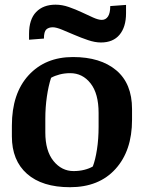

<svg xmlns="http://www.w3.org/2000/svg" viewBox="-20 -782 610 813"><path d="M276.4 10.7Q158.7 10.7 94.5 -45.9Q30.3 -102.5 30.3 -204.6V-250Q30.3 -386.2 101.1 -463.4Q171.9 -540.5 289.1 -540.5Q405.3 -540.5 472.2 -484.4Q539.1 -428.2 539.1 -320.3V-274.4Q539.1 -144 469.2 -66.7Q399.4 10.7 276.4 10.7ZM397.5 -303.7Q397.5 -385.7 363.5 -429Q329.6 -472.2 277.3 -472.2Q253.9 -472.2 232.9 -466.8Q211.9 -461.4 196.3 -452.6Q185.1 -418.5 178.5 -373Q171.9 -327.6 171.9 -279.3V-221.2Q171.9 -143.1 206.5 -100.3Q241.2 -57.6 291.5 -57.6Q315.9 -57.6 337.2 -63Q358.4 -68.4 373 -77.1Q383.8 -105 390.6 -149.2Q397.5 -193.4 397.5 -245.6ZM103 -638.2Q103 -700.2 133.1 -731.2Q163.1 -762.2 215.3 -762.2Q243.2 -762.2 271.7 -752.2Q300.3 -742.2 326.2 -730Q352.1 -717.8 374.3 -707.8Q396.5 -697.8 411.1 -697.8Q427.7 -697.8 437.3 -712.2Q446.8 -726.6 446.8 -756.3L513.7 -761.2V-726.1Q513.7 -668 486.3 -635Q459 -602.1 407.2 -602.1Q382.3 -602.1 352.8 -612.1Q323.2 -622.1 294.9 -634.3Q266.6 -646.5 242.2 -656.5Q217.8 -666.5 203.6 -666.5Q186 -666.5 176 -657.2Q166 -647.9 166 -618.7L103 -613.8Z"/></svg>

Font: Noticia Text
Style: Bold
Weight: 700
Designer: JM Sole
Foundry: JM Sole
Version: Version 1.003